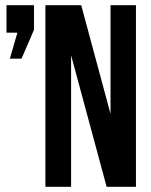

<svg xmlns="http://www.w3.org/2000/svg" viewBox="-20 -720 583 740"><path d="M254 -507V0H155V-700H293L406 -281V-700H504V0H391ZM5 -594V-700H111V-605L63 -494H18L47 -594Z"/></svg>

Font: Bebas Neue
Style: Regular
Weight: 400
Designer: Ryoichi Tsunekawa
Foundry: Ryoichi Tsunekawa
Version: Version 1.300